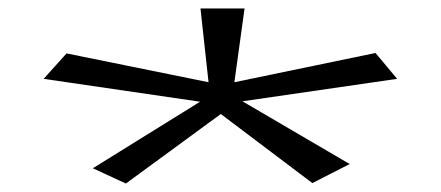

<svg xmlns="http://www.w3.org/2000/svg" viewBox="-20 -556 1040 453"><path d="M277 -123 199 -159 452 -316 83 -370 137 -430 472 -362 453 -536H557L533 -362L866 -431L917 -370L552 -317L805 -169L717 -124L501 -287Z"/></svg>

Font: Inconsolata UltraExpanded Thin
Style: Regular
Weight: 100
Width: 9
Monospace: yes
Designer: Raph Levien, Cyreal, Brenton Simpson
Foundry: Raph Levien, Cyreal, Google
Version: Version 3.100; ttfautohint (v1.8.4.7-5d5b)